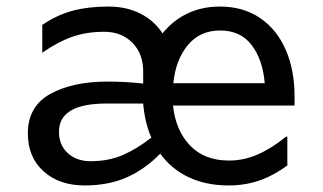

<svg xmlns="http://www.w3.org/2000/svg" viewBox="-20 -554 987 586"><path d="M469 -85Q422 -37 366.5 -12.5Q311 12 238 12Q161 12 113 -31Q65 -74 65 -147Q65 -229 133 -267Q201 -305 309 -305Q362 -305 417 -299V-336Q417 -390 384 -423.5Q351 -457 298 -457Q244 -457 200 -441.5Q156 -426 109 -393V-478Q155 -509 202.5 -521.5Q250 -534 311 -534Q366 -534 408.5 -512.5Q451 -491 476 -452Q507 -491 551.5 -512.5Q596 -534 651 -534Q723 -534 774.5 -498.5Q826 -463 852.5 -401Q879 -339 879 -261V-232H508Q516 -156 560 -110Q604 -64 679 -64Q724 -64 766.5 -82.5Q809 -101 853 -137H857V-49Q813 -17 770 -2.5Q727 12 678 12Q609 12 556 -13Q503 -38 469 -85ZM509 -300H788Q782 -372 748 -416.5Q714 -461 652 -461Q590 -461 553 -416Q516 -371 509 -300ZM442 -134Q422 -179 417 -238H305Q160 -238 160 -152Q160 -111 187 -86.5Q214 -62 256 -62Q311 -62 354 -80.5Q397 -99 442 -134Z"/></svg>

Font: AmikoRegular
Style: Regular
Weight: 400
Designer: Pablo Impallari, Rodrigo Fuenzalida, Andres Torresi
Foundry: Impallari Type
Version: Version 1.000; ttfautohint (v1.3)